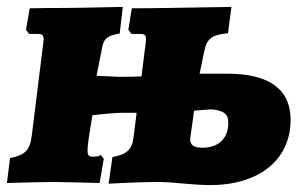

<svg xmlns="http://www.w3.org/2000/svg" viewBox="-34 -526 860 555"><path d="M623 -313H543L556 -376C564 -414 576 -425 625 -430L635 -506C501 -504 418 -502 347 -502L337 -440L346 -428H368C383 -428 388 -426 388 -412C388 -407 387 -401 386 -393L375 -305C346 -304 328 -304 308 -304L245 -307L262 -392C267 -415 277 -423 312 -429L321 -506C227 -504 178 -503 154 -503C131 -503 81 -503 52 -502L41 -440L50 -428H72C87 -428 92 -426 92 -412C92 -407 91 -401 90 -393L58 -135C53 -92 39 -78 -5 -69L-14 3C56 1 100 0 124 0C143 0 205 2 254 3L266 -67L258 -78C255 -76 247 -73 235 -73C224 -73 219 -76 219 -91C219 -98 220 -109 222 -123L233 -193C287 -199 308 -200 326 -200H361L352 -129C348 -93 331 -79 291 -72L280 5C333 2 394 0 423 0C466 0 522 9 574 9C715 9 806 -64 806 -180C806 -268 744 -313 623 -313ZM626 -171C626 -126 598 -99 551 -99C526 -99 514 -107 516 -127L527 -206L576 -210C612 -207 626 -197 626 -171Z"/></svg>

Font: Alegreya SC Black
Style: Italic
Weight: 900
Italic angle: -7°
Designer: Juan Pablo del Peral
Foundry: Huerta Tipografica
Version: Version 2.007;PS 002.007;hotconv 1.0.88;makeotf.lib2.5.64775